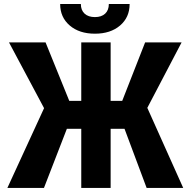

<svg xmlns="http://www.w3.org/2000/svg" viewBox="-20 -918 923 938"><path d="M588.4 -288.6H520.5V0H377V-288.6H306.6L194.8 0H16.1L195.3 -389.6L23.9 -710.9H202.6L318.4 -425.3H377V-710.9H520.5V-425.3H577.1L689 -710.9H867.2L699.7 -391.1L875 0H696.3ZM613.3 -898.4Q613.3 -833.5 566.7 -793.5Q520 -753.4 443.8 -753.4Q367.2 -753.4 320.6 -793.5Q273.9 -833.5 273.9 -898.4H375Q375 -868.2 393.3 -851.3Q411.6 -834.5 443.8 -834.5Q475.6 -834.5 493.7 -851.3Q511.7 -868.2 511.7 -898.4Z"/></svg>

Font: MAUL Condensed Bold
Style: Condensed Bold
Weight: 700
Designer: MAUL
Version: Version 1.0; 2020; ttfautohint (v1.8.3)